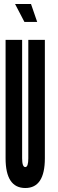

<svg xmlns="http://www.w3.org/2000/svg" viewBox="-20 -935 290 963"><path d="M107 8Q205 8 205 -141V-735H122V-141Q122 -97 107 -97Q91 -97 91 -141V-735H8V-141Q8 8 107 8ZM102.5 -825H166.5L135.5 -915H55.5Z"/></svg>

Font: League Gothic Condensed
Style: Regular
Weight: 400
Width: 3
Designer: The League of Moveable Type
Version: Version 1.600; ttfautohint (v1.8.3)